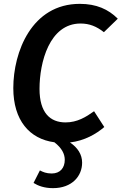

<svg xmlns="http://www.w3.org/2000/svg" viewBox="-20 -726 631 996"><path d="M468 -149C426 -119 381 -91 320 -91C240 -91 185 -141 185 -265C185 -402 236 -604 398 -604C444 -604 481 -589 519 -559L591 -629C542 -678 480 -706 394 -706C144 -706 49 -456 49 -269C49 -102 133 -5 262 12C301 42 316 73 316 103C316 144 293 174 248 174C220 174 202 166 187 158L154 223C178 238 210 250 255 250C354 250 406 187 406 118C406 75 383 40 343 13C419 4 479 -31 521 -67Z"/></svg>

Font: Fira Sans Medium
Style: Italic
Weight: 500
Italic angle: -8°
Designer: bBox Type GmbH & Carrois Corporate GbR & Edenspiekermann AG
Foundry: bBox Type GmbH & Carrois Corporate GbR & Edenspiekermann AG
Version: Version 4.301;PS 004.301;hotconv 1.0.88;makeotf.lib2.5.64775